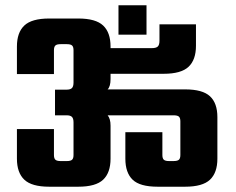

<svg xmlns="http://www.w3.org/2000/svg" viewBox="-20 -706 891 726"><path d="M680 -368Q746 -368 774 -342Q802 -316 802 -263V-106Q802 -53 774 -26.5Q746 0 680 0H576Q509 0 481.5 -26.5Q454 -53 454 -106V-206H594V-120Q594 -107 599.5 -102Q605 -97 619 -97H636Q651 -97 656.5 -102Q662 -107 662 -120V-247Q662 -260 656.5 -265Q651 -270 636 -270H387Q398 -257 398 -231V-106Q398 -53 370 -26.5Q342 0 276 0H166Q100 0 72 -26.5Q44 -53 44 -106V-218H184V-120Q184 -107 189.5 -102Q195 -97 209 -97H233Q247 -97 252.5 -102Q258 -107 258 -120V-243Q258 -258 252 -264Q246 -270 232 -270H188V-367H232Q246 -367 252 -373Q258 -379 258 -394V-516Q258 -529 252.5 -534Q247 -539 233 -539H209Q195 -539 189.5 -534Q184 -529 184 -516V-426H44V-530Q44 -583 72 -609.5Q100 -636 166 -636H276Q342 -636 370 -609.5Q398 -583 398 -530V-524H554Q570 -524 576.5 -530Q583 -536 583 -552V-614H721V-533Q721 -480 693 -453.5Q665 -427 599 -427H398V-407Q398 -379 387 -368ZM534 -686V-575H428V-686Z"/></svg>

Font: Teko SemiBold
Style: Regular
Weight: 600
Designer: Manushi Parikh, Jonny Pinhorn
Foundry: Indian Type Foundry
Version: Version 1.106;PS 1.0;hotconv 1.0.78;makeotf.lib2.5.61930; tt